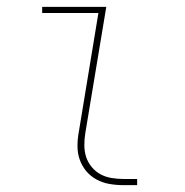

<svg xmlns="http://www.w3.org/2000/svg" viewBox="-20 -540 540 560"><path d="M340 0Q319 0 299 -3.5Q279 -7 261.5 -16.5Q244 -26 231.5 -41Q219 -56 212.5 -74.5Q206 -93 206 -114Q206 -135 210 -156L267 -502H103V-520H290L229 -153Q226 -135 226 -117Q226 -99 231 -83Q236 -67 247 -53.5Q258 -40 272.5 -32Q287 -24 304.5 -21Q322 -18 340 -18H380V0Z"/></svg>

Font: Iosevka SS04 Thin Oblique
Style: Regular
Weight: 100
Italic angle: -9°
Monospace: yes
Designer: Belleve Invis
Foundry: Belleve Invis
Version: Version 19.0.0; ttfautohint (v1.8.4)